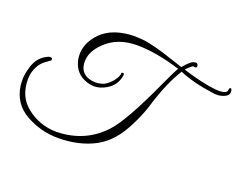

<svg xmlns="http://www.w3.org/2000/svg" viewBox="-126 -980 1652 1314"><g transform="rotate(20 700.0 -323.0)"><path d="M1317 -586C1276 -586 1175 -603 1050 -643C1056 -650 1065 -659 1077 -670C1090 -681 1098 -686 1102 -683C1107 -682 1112 -681 1115 -682C1123 -685 1125 -691 1122 -700C1119 -709 1114 -714 1108 -714C1103 -714 1098 -713 1095 -712C1079 -711 1055 -691 1022 -651L942 -677C898 -692 855 -706 812 -717C770 -728 736 -735 710 -737C659 -741 625 -742 582 -735C488 -721 419 -680 375 -612C350 -574 338 -535 338 -495C338 -478 340 -461 345 -444C360 -389 394 -352 449 -333C486 -320 535 -315 591 -348C637 -374 663 -413 670 -465C670 -478 661 -482 650 -473V-471C657 -451 606 -373 551 -358C516 -349 492 -349 459 -358C412 -373 388 -407 388 -461C388 -510 412 -558 459 -603C518 -660 594 -688 688 -688C782 -688 888 -669 1006 -632C997 -619 975 -576 942 -503C845 -290 768 -153 712 -92C623 5 510 55 372 58H367C291 58 211 31 150 -20C93 -65 64 -130 64 -214C64 -251 73 -284 90 -313C115 -361 161 -377 172 -392C173 -403 168 -409 156 -409C149 -409 138 -405 123 -396C87 -375 62 -343 49 -302C36 -261 30 -229 30 -206C30 -184 31 -167 32 -156C44 -71 86 -9 158 32C231 73 310 94 394 94C497 94 587 73 663 32C740 -11 797 -75 848 -179C874 -231 894 -279 908 -324C945 -448 988 -547 1035 -622C1105 -592 1189 -571 1287 -558C1306 -555 1335 -552 1372 -569C1391 -578 1400 -590 1400 -606C1400 -639 1379 -636 1379 -616C1379 -596 1358 -586 1317 -586Z"/></g></svg>

Font: VL Great Vibes
Style: Regular
Weight: 400
Designer: Robert E. Leuschke
Foundry: Robert E. Leuschke
Version: Version 1.001